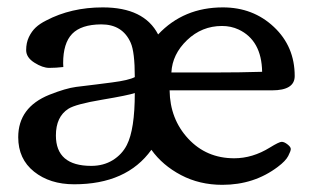

<svg xmlns="http://www.w3.org/2000/svg" viewBox="-20 -497 865 530"><path d="M184.6 11.7Q117.7 11.7 74 -23.2Q30.3 -58.1 30.3 -118.2Q30.3 -200.7 116.2 -235.4Q161.6 -253.4 190.2 -257.1Q218.8 -260.7 245.8 -263.9Q272.9 -267.1 289.6 -269.5Q335.4 -275.4 352.1 -284.2Q352.1 -353.5 340.8 -378.9Q318.4 -429.7 259.8 -429.7H258.8Q204.1 -429.2 179.2 -403.6Q154.3 -377.9 154.3 -322.8L154.8 -312Q134.3 -309.6 116 -309.6Q97.7 -309.6 75 -324Q52.2 -338.4 52.2 -358.6Q52.2 -378.9 59.8 -394.8Q67.4 -410.6 78.6 -421.1Q89.8 -431.6 107.4 -440.4Q176.3 -476.6 263.7 -476.6Q377.9 -476.6 416.5 -401.9Q486.8 -476.6 595.2 -476.6Q678.7 -476.6 736.1 -422.6Q793.5 -368.7 793.5 -287.1Q793.5 -247.6 731 -247.6H448.2Q449.2 -168.5 499.5 -114.3Q549.8 -60.1 626.5 -60.1Q677.2 -60.1 725.1 -89.8Q750.5 -105.5 757.6 -105.5Q764.6 -105.5 773.7 -98.4Q782.7 -91.3 782.7 -85.7Q782.7 -80.1 775.6 -66.4Q768.6 -52.7 747.1 -36.6Q681.6 13.2 593.8 13.2Q530.8 13.2 479.7 -13.7Q428.7 -40.5 397.9 -83.5Q329.6 11.7 184.6 11.7ZM231.9 -39.1Q265.6 -39.1 291.3 -54.9Q316.9 -70.8 330.1 -96.7Q352.1 -139.6 352.1 -240.2Q334 -233.9 261.5 -221.7Q189 -209.5 168.9 -196.8Q134.3 -174.8 134.3 -123Q134.3 -39.1 231.9 -39.1ZM567.4 -296.9Q643.6 -296.9 703.6 -298.8Q702.1 -385.7 638.7 -415.5Q617.7 -425.3 592.8 -425.3Q537.1 -425.3 496.3 -386.2Q455.6 -347.2 453.1 -296.9Z"/></svg>

Font: Corben
Style: Regular
Weight: 400
Designer: vernon adams
Foundry: vernon adams
Version: Version 1.101